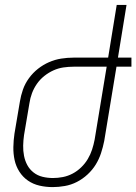

<svg xmlns="http://www.w3.org/2000/svg" viewBox="-20 -755 556 783"><path d="M195 8Q167 8 141 2Q115 -4 94 -18.5Q73 -33 59 -55Q45 -77 39.5 -102.5Q34 -128 34.5 -155.5Q35 -183 39 -210L61 -340Q65 -365 73.5 -389.5Q82 -414 98 -436Q114 -458 135 -474.5Q156 -491 180 -501.5Q204 -512 229.5 -516Q255 -520 280 -520H421L456 -735H496L461 -520H516V-483H455L405 -180Q400 -155 392 -130.5Q384 -106 370.5 -84Q357 -62 337 -43.5Q317 -25 293.5 -13Q270 -1 244.5 3.5Q219 8 195 8ZM196 -29Q216 -29 236.5 -33Q257 -37 276 -47Q295 -57 311 -72.5Q327 -88 338 -106.5Q349 -125 355.5 -145Q362 -165 366 -186L415 -483H280Q260 -483 239 -480Q218 -477 198 -468Q178 -459 160.5 -445Q143 -431 130.5 -413Q118 -395 110.5 -375Q103 -355 100 -334L78 -204Q75 -183 74.5 -161.5Q74 -140 78 -119.5Q82 -99 91.5 -81.5Q101 -64 117 -51.5Q133 -39 153.5 -34Q174 -29 196 -29Z"/></svg>

Font: Iosevka Extralight
Style: Italic
Weight: 200
Italic angle: -9°
Monospace: yes
Designer: Belleve Invis
Foundry: Belleve Invis
Version: Version 32.5.0; ttfautohint (v1.8.4)